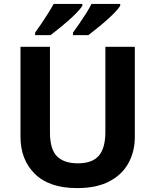

<svg xmlns="http://www.w3.org/2000/svg" viewBox="-20 -954 796 984"><path d="M671 -252Q671 -178 638.5 -118.5Q606 -59 540.5 -24.5Q475 10 375 10Q233 10 159 -62.5Q85 -135 85 -254V-714H236V-277Q236 -189 272 -153Q308 -117 379 -117Q453 -117 486.5 -156Q520 -195 520 -278V-714H671ZM596 -924Q588 -911 569 -891Q550 -871 525 -849Q500 -827 475.5 -807.5Q451 -788 433 -774H354V-787Q368 -806 386 -832Q404 -858 421 -885Q438 -912 449 -934H596ZM402 -924Q394 -911 375 -891Q356 -871 331 -849Q306 -827 281.5 -807.5Q257 -788 239 -774H160V-787Q174 -806 191.5 -832Q209 -858 226 -885Q243 -912 255 -934H402Z"/></svg>

Font: Noto Sans Adlam Unjoined
Style: Bold
Weight: 700
Version: Version 3.001